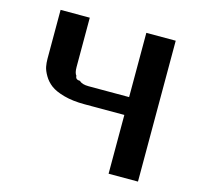

<svg xmlns="http://www.w3.org/2000/svg" viewBox="-102 -805 955 915"><g transform="rotate(15 376.0 -347.5)"><path d="M87 -454V-695H231V-452Q231 -422 241 -411Q241 -392 264 -392Q277 -378 310 -378H510V-695H655V0H510V-290H313Q255 -290 211.5 -302Q168 -314 145 -331.5Q122 -349 108 -373Q94 -397 90.5 -415.5Q87 -434 87 -454Z"/></g></svg>

Font: Coval
Style: ExtraBold
Weight: 800
Foundry: Context Ltd
Version: Version 001.000